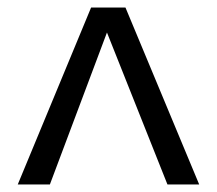

<svg xmlns="http://www.w3.org/2000/svg" viewBox="-20 -488 574 508"><path d="M423 0 263 -402 112 0H27L221 -468H312L507 0Z"/></svg>

Font: Ysabeau SC Medium
Style: Regular
Weight: 500
Designer: Christian Thalmann (Catharsis Fonts)
Version: Version 0.003